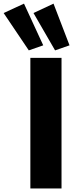

<svg xmlns="http://www.w3.org/2000/svg" viewBox="-140 -1057 410 1077"><path d="M30.3 0V-732.4H205.1V0ZM21.5 -774.4 -119.6 -983.9 -5.4 -1036.6 102.5 -802.7ZM168.9 -774.4 47.9 -983.9 160.2 -1036.6 250 -802.7Z"/></svg>

Font: webenart
Style: Regular
Weight: 400
Designer: Vernon Adams
Foundry: Vernon Adams
Version: Version 2.116; ttfautohint (v1.8.3)